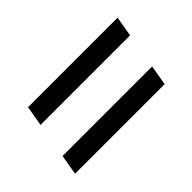

<svg xmlns="http://www.w3.org/2000/svg" viewBox="-41 -646 629 629"><g transform="rotate(-45 273.5 -331.5)"><path d="M505 -463 493 -393H78L90 -463ZM472 -270 460 -200H45L57 -270Z"/></g></svg>

Font: Roboto Serif 72pt SemiCondensed SemiBold
Style: Italic
Weight: 600
Width: 4
Italic angle: -10°
Designer: Greg Gazdowicz
Foundry: Commercial Type
Version: Version 1.008